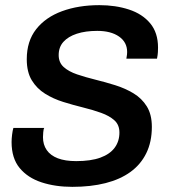

<svg xmlns="http://www.w3.org/2000/svg" viewBox="-20 -716 672 746"><path d="M261 10Q195 10 141.5 -7.5Q88 -25 56.5 -63Q25 -101 25 -164Q25 -177 27 -193Q29 -209 32 -219H152Q149 -215 148 -202Q147 -189 147 -183Q147 -154 161.5 -133Q176 -112 204.5 -101Q233 -90 276 -90Q333 -90 370 -103.5Q407 -117 425.5 -142Q444 -167 444 -201Q444 -231 424.5 -248.5Q405 -266 373 -277.5Q341 -289 302.5 -298.5Q264 -308 225.5 -320Q187 -332 155 -352Q123 -372 103.5 -404Q84 -436 84 -486Q84 -556 120.5 -602.5Q157 -649 221 -672.5Q285 -696 366 -696Q429 -696 481 -679Q533 -662 563.5 -625.5Q594 -589 594 -531Q594 -524 593.5 -513.5Q593 -503 590 -488H471Q473 -499 473.5 -504.5Q474 -510 474 -514Q474 -552 442.5 -574Q411 -596 358 -596Q312 -596 278.5 -585Q245 -574 226.5 -553.5Q208 -533 208 -502Q208 -473 227.5 -455.5Q247 -438 279.5 -427Q312 -416 350.5 -406.5Q389 -397 427.5 -385Q466 -373 498.5 -353.5Q531 -334 550.5 -302.5Q570 -271 570 -223Q570 -165 548.5 -121Q527 -77 487 -48Q447 -19 390 -4.5Q333 10 261 10Z"/></svg>

Font: Chivo Medium
Style: Italic
Weight: 500
Italic angle: -8.05°
Designer: Hector Gatti
Foundry: Omnibus-Type
Version: Version 2.002